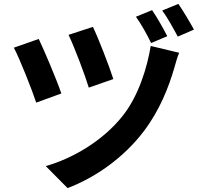

<svg xmlns="http://www.w3.org/2000/svg" viewBox="-20 -888 1040 986"><path d="M457 -750 332 -709C362 -647 417 -501 436 -438L562 -482C542 -546 482 -700 457 -750ZM900 -617 754 -652C736 -542 692 -396 610 -293C508 -164 352 -74 215 -35L327 78C469 24 615 -77 720 -216C802 -325 847 -443 875 -539C882 -561 889 -592 900 -617ZM179 -688 51 -643C80 -590 145 -425 166 -361L295 -408C272 -476 209 -625 179 -688ZM761 -836 678 -802C705 -765 736 -709 756 -667L839 -702C821 -738 786 -800 761 -836ZM896 -868 813 -834C840 -798 871 -741 893 -700L976 -736C957 -771 921 -832 896 -868Z"/></svg>

Font: Noto Sans HK
Style: Bold
Weight: 700
Designer: Ryoko NISHIZUKA 西塚涼子 (kana, bopomofo & ideographs); Paul D. Hunt (Latin, Greek & Cyrillic); Sandoll Communications 산돌커뮤니
Foundry: Adobe
Version: Version 2.002;hotconv 1.0.116;makeotfexe 2.5.65601